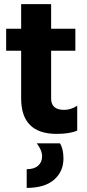

<svg xmlns="http://www.w3.org/2000/svg" viewBox="-20 -647 426 935"><path d="M289 125Q289 188 243.5 228Q198 268 110 268V177Q146 177 165.5 160Q185 143 185 114Q185 85 159 51H272Q289 78 289 125ZM256 5Q83 5 83 -168V-400H10V-507H83V-627H229V-507H347V-400H229V-167Q229 -140 244.5 -126Q260 -112 292.5 -112Q325 -112 356 -132V-11Q319 5 256 5Z"/></svg>

Font: Hind Vadodara
Style: Bold
Weight: 700
Designer: Hitesh Malaviya
Foundry: Indian Type Foundry
Version: Version 0.702;PS 1.0;hotconv 1.0.81;makeotf.lib2.5.63406